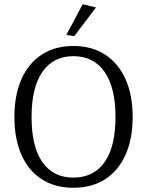

<svg xmlns="http://www.w3.org/2000/svg" viewBox="-20 -876 694 906"><path d="M331 -706 293 -711 370 -856 433 -841ZM326 10Q239 10 176.5 -30.5Q114 -71 81 -146Q48 -221 48 -324Q48 -427 81 -502Q114 -577 176.5 -618Q239 -659 326 -659Q414 -659 476.5 -618Q539 -577 572.5 -502Q606 -427 606 -324Q606 -221 572.5 -146Q539 -71 476.5 -30.5Q414 10 326 10ZM326 -38Q422 -38 473.5 -111Q525 -184 525 -324Q525 -464 473 -537.5Q421 -611 326 -611Q232 -611 180.5 -537.5Q129 -464 129 -324Q129 -184 180 -111Q231 -38 326 -38Z"/></svg>

Font: Arsenal SC
Style: Regular
Weight: 400
Designer: Andrij Shevchenko
Foundry: Stairsfor
Version: Version 2.001; ttfautohint (v1.8.4.7-5d5b)